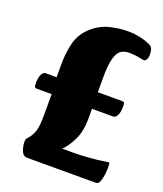

<svg xmlns="http://www.w3.org/2000/svg" viewBox="-124 -734 693 816"><g transform="rotate(20 223.0 -326.0)"><path d="M94.9 0Q77 0 69 -20.2Q61 -40.4 61 -59.2Q61 -68.5 62.7 -72.4Q64.5 -76.3 70.5 -82.5Q86.7 -100.7 93.6 -123.7Q100.5 -146.6 100.5 -199.5V-289.9H32.9Q26.6 -289.9 24 -293.7Q21.4 -297.4 21.4 -311.2Q21.4 -335.1 28.2 -349.8Q35.1 -364.6 46.4 -364.6H95.7V-422.9Q95.7 -475 107.2 -520.7Q118.6 -566.5 155.9 -599.8Q192.5 -632.3 235.1 -642.2Q277.7 -652 313.2 -652Q347.5 -652 377.2 -644.4Q406.9 -636.8 419.9 -628.9Q429.2 -623.8 432.4 -613.5Q435.7 -603.2 435.7 -589.2Q435.7 -577.7 431.1 -568.5Q426.4 -559.4 418.4 -559.4Q413.7 -559.4 394.4 -563.6Q375.2 -567.8 348.9 -567.8Q329.2 -567.8 314.1 -557.9Q299.1 -548.1 290.6 -518.5Q282.1 -488.9 282.1 -430.8V-364.6H392.2Q399.3 -364.6 401.6 -361Q404 -357.3 404 -343.2Q404 -319.7 397.1 -304.8Q390.2 -289.9 378.7 -289.9H283.1V-245.1Q283.1 -188.7 263.7 -148.5Q244.3 -108.3 221.5 -87.5H270Q304.3 -87.5 332 -89.7Q359.8 -91.8 380.1 -94Q400.5 -96.3 412 -98.4Q423.5 -100.5 426.2 -100.5Q431 -100.5 431.9 -95.5Q432.7 -90.5 432.7 -74.9Q432.7 -65.9 430.7 -47.7Q428.7 -29.4 423 -14.7Q417.2 0 406.7 0Z"/></g></svg>

Font: Briem Hand Thin
Style: Regular
Weight: 100
Designer: Gunnlaugur SE Briem, Eben Sorkin
Foundry: Sorkin Type Co.
Version: Version 1.003